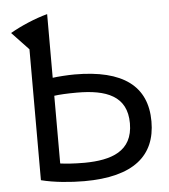

<svg xmlns="http://www.w3.org/2000/svg" viewBox="-52 -751 710 808"><g transform="rotate(-5 303.5 -347.0)"><path d="M273 -364C232 -364 197 -362 177 -359V-73C200 -70 232 -67 280 -67C392 -68 484 -97 484 -216C484 -332 396 -364 273 -364ZM177 -704V-435C197 -438 242 -441 270 -441C475 -441 575 -365 575 -216C575 -72 481 10 272 10C215 10 144 4 90 -10V-563L19 -638C62 -663 124 -690 177 -704Z"/></g></svg>

Font: Repo Regular
Style: Regular
Weight: 400
Designer: Stefan Peev
Foundry: Context Ltd
Version: Version 1.502